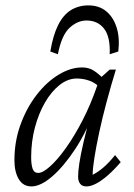

<svg xmlns="http://www.w3.org/2000/svg" viewBox="-20 -667 486 695"><path d="M93.8 7.8Q63.5 7.8 47.9 -18.6Q32.2 -44.9 32.2 -86.9Q32.2 -155.3 54.2 -215.8Q76.2 -276.4 112.3 -323.2Q148.4 -370.1 191.9 -396.5Q235.4 -422.9 277.3 -422.9Q301.8 -422.9 319.8 -411.1Q337.9 -399.4 356.4 -379.9L343.8 -347.7Q327.1 -366.2 304.7 -374.5Q282.2 -382.8 257.8 -382.8Q225.6 -382.8 195.8 -359.4Q166 -335.9 143.1 -296.4Q120.1 -256.8 106.4 -205.6Q92.8 -154.3 92.8 -98.6Q92.8 -71.3 98.1 -56.2Q103.5 -41 118.2 -41Q134.8 -41 161.1 -64.5Q187.5 -87.9 218.3 -130.9Q249 -173.8 278.8 -231.4Q308.6 -289.1 332 -357.4L338.9 -380.9L377 -415H399.4Q381.8 -357.4 366.2 -299.3Q350.6 -241.2 339.4 -189Q328.1 -136.7 321.8 -96.7Q315.4 -56.6 315.4 -34.2Q337.9 -45.9 357.4 -63.5Q377 -81.1 396.5 -105.5L417 -80.1Q392.6 -51.8 370.1 -32.2Q347.7 -12.7 328.1 -2.4Q308.6 7.8 293 7.8Q277.3 7.8 270 -2Q262.7 -11.7 262.7 -27.3Q262.7 -45.9 267.1 -75.7Q271.5 -105.5 282.7 -153.8Q293.9 -202.1 314.5 -276.4H325.2Q294.9 -192.4 252.9 -128.4Q210.9 -64.5 168.9 -28.3Q127 7.8 93.8 7.8ZM189.5 -470.7 162.1 -480.5Q171.9 -539.1 190.4 -576.2Q209 -613.3 236.8 -630.4Q264.6 -647.5 299.8 -647.5Q338.9 -647.5 364.7 -626Q390.6 -604.5 402.3 -566.9Q414.1 -529.3 408.2 -480.5L377 -470.7Q379.9 -533.2 356.9 -563Q334 -592.8 293 -592.8Q260.7 -592.8 231.9 -566.4Q203.1 -540 189.5 -470.7Z"/></svg>

Font: Crimson Pro ExtraLight
Style: Italic
Weight: 250
Italic angle: -12°
Designer: Jacques Le Bailly
Foundry: Baron von Fonthausen
Version: Version 1.003